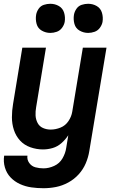

<svg xmlns="http://www.w3.org/2000/svg" viewBox="-21 -782 617 1015"><path d="M209 213Q242 213 275 206.5Q308 200 339.5 183Q371 166 395 139.5Q419 113 432.5 81Q446 49 451 17L542 -530H417L361 -192Q357 -166 341 -142Q325 -118 299 -107.5Q273 -97 247 -97Q225 -97 206 -105.5Q187 -114 177.5 -132.5Q168 -151 167 -172Q166 -193 170 -215L222 -530H97L48 -232Q42 -197 42 -162Q42 -127 52.5 -95Q63 -63 85 -39Q107 -15 139.5 -3.5Q172 8 206 8Q232 8 257.5 0.5Q283 -7 304 -25.5Q325 -44 340 -67L329 0Q325 28 309.5 55Q294 82 265.5 95Q237 108 209 108Q187 108 166.5 102.5Q146 97 133.5 79.5Q121 62 124 41H1Q-4 73 5 103.5Q14 134 35 156Q56 178 84.5 191Q113 204 144.5 208.5Q176 213 209 213ZM445 -608Q462 -608 479 -614Q496 -620 507 -635Q518 -650 521 -666Q525 -691 518 -714.5Q511 -738 490.5 -750Q470 -762 445 -762Q428 -762 411 -756.5Q394 -751 383.5 -736Q373 -721 370 -704Q366 -679 372.5 -655.5Q379 -632 400 -620Q421 -608 445 -608ZM245 -608Q262 -608 279 -614Q296 -620 307 -635Q318 -650 321 -666Q325 -691 318 -714.5Q311 -738 290.5 -750Q270 -762 245 -762Q228 -762 211 -756.5Q194 -751 183.5 -736Q173 -721 170 -704Q166 -679 172.5 -655.5Q179 -632 200 -620Q221 -608 245 -608Z"/></svg>

Font: Iosevka Sparkle
Style: Bold Italic
Weight: 700
Italic angle: -9°
Designer: Belleve Invis
Foundry: Belleve Invis
Version: Version 4.5.0; ttfautohint (v1.8.3)